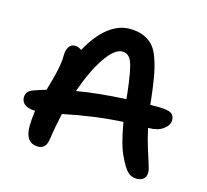

<svg xmlns="http://www.w3.org/2000/svg" viewBox="-95 -804 930 861"><g transform="rotate(15 370.0 -374.0)"><path d="M607.9 -53.2Q583 -53.2 565.7 -70.6Q548.3 -87.9 527.8 -131.8Q502.9 -181.2 485.8 -284.2Q354 -277.3 210 -247.1Q194.8 -179.2 187 -124Q181.2 -78.1 144 -78.1Q84 -78.1 84 -158.2Q84 -182.1 89.8 -230Q58.6 -230 42.2 -242.4Q25.9 -254.9 25.9 -274.9Q25.9 -305.2 59.1 -315.9Q89.4 -327.1 115.2 -334Q116.2 -337.4 122.3 -358.9Q128.4 -380.4 129.9 -385.7Q131.3 -391.1 136 -408.7Q140.6 -426.3 141.8 -434.3Q143.1 -442.4 145.8 -456.3Q148.4 -470.2 149.2 -480.7Q149.9 -491.2 149.9 -502Q149.9 -528.3 160.2 -543.2Q170.4 -558.1 189 -558.1Q203.1 -558.1 219.2 -546.9Q257.3 -618.2 305.4 -656.5Q353.5 -694.8 404.8 -694.8Q442.4 -694.8 469 -684.1Q495.6 -673.3 513.9 -653.6Q532.2 -633.8 544.9 -597.2Q557.6 -560.5 565.2 -518.1Q572.8 -475.6 580.1 -410.2Q582 -396.5 582 -389.2H619.1Q662.6 -389.2 678.7 -379.6Q694.8 -370.1 694.8 -348.1Q694.8 -324.2 669.4 -305.7Q644 -287.1 605 -287.1H599.1Q609.4 -239.7 622.8 -196.8Q636.2 -153.8 644 -130.1Q651.9 -106.4 651.9 -92.8Q651.9 -74.2 640.1 -63.7Q628.4 -53.2 607.9 -53.2ZM399.9 -587.9Q364.3 -587.9 322 -526.4Q279.8 -464.8 244.1 -362.8Q342.3 -379.9 472.2 -386.2Q471.7 -391.1 470.7 -401.1Q469.7 -411.1 469.2 -416Q457.5 -518.6 444.1 -553.2Q430.7 -587.9 399.9 -587.9Z"/></g></svg>

Font: Shantell Sans Irregular Bouncy
Style: Regular
Weight: 500
Designer: Stephen Nixon, Anya Danilova, Shantell Martin
Foundry: Arrow Type
Version: Version 1.006;[9816181b4]